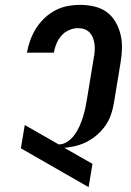

<svg xmlns="http://www.w3.org/2000/svg" viewBox="-20 -763 540 791"><path d="M345 8 66 -152 82 -248 222 -168Q241 -168 258 -179.5Q275 -191 287 -207.5Q299 -224 307 -242Q315 -260 321 -278.5Q327 -297 331 -315.5Q335 -334 338 -353L366 -523Q369 -537 370 -551.5Q371 -566 369.5 -579.5Q368 -593 363.5 -605.5Q359 -618 350 -628Q341 -638 328.5 -642.5Q316 -647 301 -647Q283 -647 264.5 -639Q246 -631 233 -616Q220 -601 212.5 -583Q205 -565 202 -547V-546H91V-547Q96 -573 105 -598Q114 -623 128.5 -646Q143 -669 163.5 -688.5Q184 -708 208 -720.5Q232 -733 258 -738Q284 -743 309 -743Q339 -743 367.5 -736.5Q396 -730 418 -714.5Q440 -699 454.5 -675Q469 -651 476 -623.5Q483 -596 482.5 -566.5Q482 -537 477 -507L449 -337Q445 -313 437 -290Q429 -267 414.5 -246Q400 -225 380.5 -208Q361 -191 339 -179.5Q317 -168 293 -162Q269 -156 245 -154L361 -88Z"/></svg>

Font: Iosevka
Style: Bold Italic
Weight: 700
Italic angle: -9°
Monospace: yes
Designer: Belleve Invis
Foundry: Belleve Invis
Version: Version 32.5.0; ttfautohint (v1.8.4)